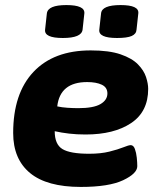

<svg xmlns="http://www.w3.org/2000/svg" viewBox="-20 -730 640 758"><path d="M299 8Q165 8 98.5 -47Q32 -102 32 -205Q32 -361 112 -446Q192 -531 338 -531Q411 -531 456 -515.5Q501 -500 524.5 -476Q548 -452 556.5 -426Q565 -400 565 -379Q565 -289 497.5 -244Q430 -199 318 -199Q283 -199 253 -202.5Q223 -206 196 -212Q196 -160 226.5 -141.5Q257 -123 332 -123Q378 -123 412 -131.5Q446 -140 467 -148.5Q488 -157 496 -157Q507 -157 512.5 -142Q518 -127 520 -107.5Q522 -88 522 -74Q522 -45 466 -18.5Q410 8 299 8ZM289 -303Q349 -303 376.5 -319Q404 -335 404 -361Q404 -385 382 -395.5Q360 -406 324 -406Q217 -406 206 -310Q224 -306 246.5 -304.5Q269 -303 289 -303ZM442 -580Q368 -580 372 -613L379 -677Q382 -710 456 -710Q530 -710 526 -677L519 -613Q518 -596 500 -588Q482 -580 442 -580ZM228 -580Q154 -580 158 -613L165 -677Q169 -710 242 -710Q316 -710 313 -677L306 -613Q302 -580 228 -580Z"/></svg>

Font: Asap Semi Expanded Semi Expanded ExtraBold
Style: Italic
Weight: 800
Width: 6
Italic angle: -6°
Designer: Pablo Cosgaya
Foundry: Omnibus-Type
Version: Version 3.001; ttfautohint (v1.8.4.7-5d5b)